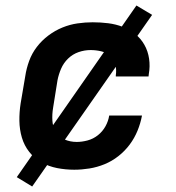

<svg xmlns="http://www.w3.org/2000/svg" viewBox="-20 -609 640 698"><path d="M250 8Q218 8 187.5 2Q157 -4 131 -18.5Q105 -33 86.5 -56.5Q68 -80 59.5 -109Q51 -138 50.5 -169.5Q50 -201 55 -233L72 -333Q76 -360 86 -387.5Q96 -415 114 -438.5Q132 -462 156 -480Q180 -498 207 -509Q234 -520 262 -524Q290 -528 317 -528Q346 -528 373.5 -524.5Q401 -521 426 -511.5Q451 -502 471.5 -485.5Q492 -469 505 -446Q518 -423 522 -395.5Q526 -368 521 -340L520 -331H401V-335Q404 -355 399.5 -374Q395 -393 381 -405.5Q367 -418 348 -422.5Q329 -427 309 -427Q287 -427 265.5 -419.5Q244 -412 227.5 -396Q211 -380 202 -359Q193 -338 189 -317L173 -217Q169 -193 170.5 -170Q172 -147 183 -129Q194 -111 214.5 -102Q235 -93 259 -93Q278 -93 298.5 -98.5Q319 -104 336 -117.5Q353 -131 363.5 -150Q374 -169 377 -189H496V-188Q491 -161 480 -134Q469 -107 451.5 -83.5Q434 -60 410.5 -41.5Q387 -23 360 -12Q333 -1 305 3.5Q277 8 250 8ZM97 69 41 35 476 -589 533 -555Z"/></svg>

Font: Iosevka Extended Oblique
Style: Bold
Weight: 700
Width: 7
Italic angle: -9°
Monospace: yes
Designer: Belleve Invis
Foundry: Belleve Invis
Version: Version 32.5.0; ttfautohint (v1.8.4)